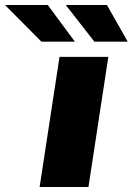

<svg xmlns="http://www.w3.org/2000/svg" viewBox="-144 -743 528 763"><path d="M13.5 0 92.5 -517H286.5L207.5 0ZM20.5 -577.5 -124 -723H46L153.5 -577.5ZM231 -577.5 117.5 -723H281L363.5 -577.5Z"/></svg>

Font: Public Sans Thin Black
Style: Italic
Weight: 900
Italic angle: -8°
Version: Version 2.001